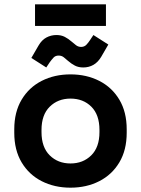

<svg xmlns="http://www.w3.org/2000/svg" viewBox="-20 -854 652 888"><path d="M306 14Q232 14 173 -16Q114 -46 80 -103Q46 -160 46 -240V-256Q46 -336 80 -393Q114 -450 173 -480Q232 -510 306 -510Q380 -510 439 -480Q498 -450 532 -393Q566 -336 566 -256V-240Q566 -160 532 -103Q498 -46 439 -16Q380 14 306 14ZM306 -98Q364 -98 402 -135.5Q440 -173 440 -243V-253Q440 -323 402.5 -360.5Q365 -398 306 -398Q248 -398 210 -360.5Q172 -323 172 -253V-243Q172 -173 210 -135.5Q248 -98 306 -98ZM194 -542 125 -586 158 -643Q173 -669 194.5 -680.5Q216 -692 241 -692Q263 -692 279.5 -683.5Q296 -675 312 -661Q321 -653 331.5 -645Q342 -637 355 -637Q370 -637 379.5 -647Q389 -657 396 -668L412 -692L481 -648L448 -591Q433 -566 412 -554Q391 -542 365 -542Q343 -542 326.5 -550.5Q310 -559 294 -573Q285 -581 275 -589Q265 -597 251 -597Q236 -597 227 -587Q218 -577 210 -566ZM142 -734V-834H470V-734Z"/></svg>

Font: Space Grotesk Light
Style: Bold
Weight: 700
Version: Version 2.000